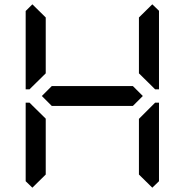

<svg xmlns="http://www.w3.org/2000/svg" viewBox="-20 -945 856 890"><path d="M130 -75 99 -105V-469H117L130 -456L192 -395V-136ZM130 -544 117 -531H99V-894L130 -925L192 -864V-605ZM596 -546 642 -500 596 -454H220L174 -500L220 -546ZM686 -925 717 -895V-531H699L686 -544L624 -605V-864ZM686 -456 699 -469H717V-105L686 -75L624 -136V-394Z"/></svg>

Font: DSEG7 Classic Mini
Style: Regular
Weight: 400
Designer: Keshikan(Twitter:@keshinomi_88pro)
Version: Version 0.46